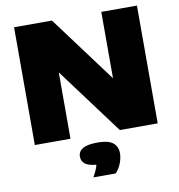

<svg xmlns="http://www.w3.org/2000/svg" viewBox="-103 -834 1108 1188"><g transform="rotate(-10 451.0 -240.0)"><path d="M65 0V-740H303L613 -323V-740H837V0H599L289 -417V0ZM387 260Q412.5 216 419 186Q368 181.5 347.5 164.2Q327 147 327 120Q327 87.5 356 69.8Q385 52 451 52Q517 52 546 75.5Q575 99 575 141Q575 171.5 562 204.5Q549 237.5 527 260Z"/></g></svg>

Font: Encode Sans Expanded Expanded Black
Style: Regular
Weight: 900
Width: 7
Designer: Multiple Designers
Foundry: Impallari Type
Version: Version 3.000; ttfautohint (v1.8.3) -l 8 -r 50 -G 200 -x 14 